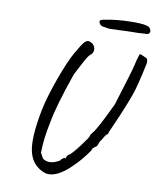

<svg xmlns="http://www.w3.org/2000/svg" viewBox="-94 -892 838 1019"><g transform="rotate(10 325.0 -382.5)"><path d="M532 -766 430 -762Q410 -762 398 -766Q376 -766 368 -779.5Q360 -793 367.5 -798.5Q375 -804 428 -811.5Q481 -819 546.5 -819Q612 -819 628 -807Q642 -792 637.5 -779.5Q633 -767 612 -769Q582 -766 532 -766ZM432 -206Q450 -224 520 -371Q581 -566 587 -595.5Q593 -625 604 -657Q610 -659 644 -642Q653 -631 648 -609Q622 -486 605 -439.5Q588 -393 575.5 -363Q563 -333 556.5 -317.5Q550 -302 534.5 -267Q519 -232 513 -218V-212Q501 -205 491 -186.5Q481 -168 477 -166L468 -143Q467 -137 456 -130.5Q445 -124 442.5 -117Q440 -110 439 -108Q403 -55 358 -12Q279 66 220 52Q149 27 131 -45.5Q113 -118 144 -275Q159 -348 195.5 -449.5Q232 -551 262 -603.5Q292 -656 304 -668Q316 -680 328 -678Q356 -670 361 -645.5Q366 -621 342 -604Q330 -591 308 -548Q286 -505 278 -490Q216 -312 200 -222Q179 -125 179 -51Q181 -47 184.5 -41Q188 -35 189.5 -31.5Q191 -28 194 -24Q197 -19 205 -16Q238 0 286 -28Q292 -39 307 -46Q310 -42 311.5 -43.5Q313 -45 315 -50Q314 -55 324 -65Q339 -71 379 -124Q419 -177 419 -184Q419 -191 432 -206Z"/></g></svg>

Font: Caveat
Style: Regular
Weight: 400
Designer: Pablo Impallari
Foundry: Creative Lab NY
Version: Version 1.096; ttfautohint (v1.3)